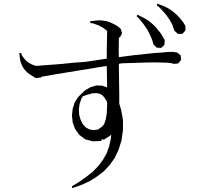

<svg xmlns="http://www.w3.org/2000/svg" viewBox="-20 -917 1040 1007"><path d="M162.1 -507.8V-512.7L154.3 -515.6L138.7 -525.4L125 -535.2L112.3 -547.9L102.5 -560.5L94.7 -575.2L88.9 -589.8L85 -605.5L83 -622.1L81.1 -637.7L90.8 -639.6L95.7 -625L104.5 -613.3L112.3 -603.5L121.1 -594.7L130.9 -587.9L140.6 -582L152.3 -577.1L163.1 -573.2L170.9 -571.3L216.8 -575.2L258.8 -578.1L307.6 -582L363.3 -587.9L429.7 -592.8L533.2 -608.4L540 -609.4V-653.3L542 -754.9L523.4 -769.5L499 -783.2L485.4 -788.1L469.7 -793.9L453.1 -796.9V-805.7L470.7 -807.6L488.3 -809.6L504.9 -810.5L522.5 -808.6L539.1 -805.7L554.7 -800.8L570.3 -793.9L585.9 -786.1L599.6 -777.3L613.3 -765.6L620.1 -742.2L609.4 -721.7L603.5 -719.7L602.5 -653.3L603.5 -617.2L677.7 -627L788.1 -638.7L830.1 -641.6L862.3 -644.5H888.7L909.2 -641.6L927.7 -626L929.7 -602.5L914.1 -584L889.6 -582L882.8 -585L861.3 -587.9L831.1 -588.9L790 -589.8L740.2 -588.9L619.1 -585L603.5 -582V-565.4L604.5 -488.3L605.5 -421.9V-374L614.3 -343.8L623 -301.8L621.1 -293.9L625 -294.9V-235.4L617.2 -180.7L602.5 -132.8L582 -88.9L554.7 -50.8L523.4 -17.6L487.3 9.8L448.2 34.2L405.3 53.7L359.4 69.3L356.4 60.5L396.5 36.1L432.6 10.7L466.8 -16.6L495.1 -45.9L519.5 -78.1L539.1 -112.3L552.7 -150.4L561.5 -191.4L563.5 -212.9L559.6 -207L526.4 -185.5H510.7L512.7 -177.7L466.8 -175.8L426.8 -186.5L395.5 -210L374 -240.2L361.3 -274.4L357.4 -310.5L361.3 -346.7L372.1 -380.9L391.6 -410.2L396.5 -414.1V-415L424.8 -442.4L455.1 -460L485.4 -468.8L515.6 -467.8L542 -458L540 -564.5V-571.3L265.6 -526.4L198.2 -514.6L195.3 -510.7L171.9 -507.8L168.9 -508.8ZM774.4 -716.8 767.6 -732.4 759.8 -748 752 -762.7 732.4 -791 710 -819.3 696.3 -832 701.2 -839.8 735.4 -822.3 752.9 -812.5 768.6 -800.8 783.2 -788.1 796.9 -774.4 809.6 -758.8 822.3 -743.2 833 -725.6 843.8 -707 842.8 -682.6 826.2 -666 801.8 -667 785.2 -683.6 780.3 -700.2ZM884.8 -785.2 870.1 -812.5 851.6 -838.9 829.1 -864.3 816.4 -877.9 801.8 -889.6 805.7 -897.5 841.8 -883.8 859.4 -875 875 -865.2 890.6 -853.5 904.3 -841.8 918 -828.1 930.7 -813.5 942.4 -797.9 952.1 -781.2 953.1 -757.8 936.5 -739.3H913.1L894.5 -755.9L889.6 -770.5ZM526.4 -266.6 534.2 -289.1 540 -322.3 542 -366.2V-377.9L539.1 -386.7L528.3 -404.3L517.6 -417L503.9 -424.8L487.3 -428.7L464.8 -427.7L436.5 -419.9L415 -412.1L407.2 -400.4L397.5 -372.1L393.6 -342.8L395.5 -313.5L403.3 -287.1L415 -264.6L430.7 -248L449.2 -238.3L470.7 -234.4L497.1 -238.3L501 -243.2L515.6 -252.9Z"/></svg>

Font: Kurinto Seri
Style: Regular
Weight: 400
Designer: Kurinto was developed by Clint Goss from a range of fonts that are compatible with the SIL Open Font License Version 1.1
Foundry: Clinton F. Goss
Version: Version 2.196; July 25, 2020